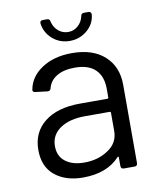

<svg xmlns="http://www.w3.org/2000/svg" viewBox="-78 -734 668 805"><g transform="rotate(-10 255.5 -332.0)"><path d="M254.9 -514.2Q343.8 -514.2 393.8 -468.5Q443.8 -422.9 443.8 -346.2V-13.2Q443.8 0 431.2 0H386.2Q373 0 373 -13.2V-48.8Q373 -51.8 371.1 -52.7Q369.1 -53.7 367.2 -50.8Q313 7.8 210.9 7.8Q137.7 7.8 91.8 -29.5Q45.9 -66.9 45.9 -138.2Q45.9 -213.4 100.6 -256.6Q155.3 -299.8 252 -299.8H368.2Q373 -299.8 373 -305.2V-341.8Q373 -394 343.8 -423.1Q314.5 -452.1 255.9 -452.1Q209 -452.1 179.2 -434.3Q149.4 -416.5 141.1 -383.8Q138.2 -372.6 126 -374L77.1 -379.9Q63.5 -381.3 64.9 -391.1Q74.7 -446.3 126.5 -480.2Q178.2 -514.2 254.9 -514.2ZM227.1 -53.2Q287.1 -53.2 330.1 -83Q373 -111.3 373 -162.1V-238.8Q373 -244.1 368.2 -244.1H263.2Q196.8 -244.1 157 -216.8Q117.2 -189.5 117.2 -142.1Q117.2 -99.1 147.2 -76.2Q177.2 -53.2 227.1 -53.2ZM255.9 -565.9Q213.9 -565.9 183.1 -592.5Q152.3 -619.1 147 -659.2V-661.1Q147 -671.9 159.2 -671.9H176.8Q188.5 -671.9 189.9 -660.2Q195.3 -635.7 213.4 -619.9Q231.4 -604 255.9 -604Q279.8 -604 297.6 -619.9Q315.4 -635.7 320.8 -660.2Q322.3 -671.9 334 -671.9H353Q358.9 -671.9 362.3 -668.5Q365.7 -665 365.2 -659.2Q361.8 -619.6 330.1 -592.8Q298.3 -565.9 255.9 -565.9Z"/></g></svg>

Font: Barlow
Style: Regular
Weight: 400
Designer: Jeremy Tribby
Foundry: Jeremy Tribby
Version: Version 1.101